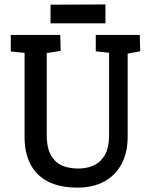

<svg xmlns="http://www.w3.org/2000/svg" viewBox="-20 -850 690 874"><path d="M334 4Q251.6 4 197.9 -23.9Q144.1 -51.7 118 -103.5Q91.8 -155.2 91.8 -226.1V-609.2L29.1 -615.8V-691H254.3L256.2 -618.2L192.8 -608.7V-232.4Q192.8 -159.3 227.8 -121.1Q262.8 -82.9 336.8 -82.9Q377.8 -82.9 409.1 -98.2Q440.4 -113.4 458.5 -146.7Q476.6 -180 476.6 -232.9V-609.7L416 -616.3V-691H616.3L618.2 -616.7L561.1 -606V-226.1Q561.1 -154.8 533 -102.8Q504.8 -50.8 453.8 -23.4Q402.8 4 334 4ZM210 -743.8V-828.7L460 -829.7V-743.8Z"/></svg>

Font: Kreon Light
Style: Regular
Weight: 300
Designer: Julia Petretta
Foundry: Julia Petretta and Eli Heuer
Version: Version 2.002